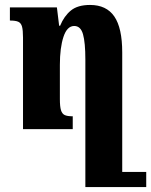

<svg xmlns="http://www.w3.org/2000/svg" viewBox="-20 -522 611 776"><path d="M571 173V234H371H325V-281Q325 -350 315.5 -383.5Q306 -417 280 -417Q251 -417 236.5 -373Q222 -329 222 -260V-122Q222 -91 226.5 -76.5Q231 -62 241.5 -57Q252 -52 274 -52V0H73V-370Q73 -400 69 -414.5Q65 -429 54 -434Q43 -439 20 -439V-492H210L219 -418H223Q239 -457 266.5 -479.5Q294 -502 344 -502Q410 -502 442 -455.5Q474 -409 474 -310V173Z"/></svg>

Font: Noto Serif Armenian Bold Cond
Style: Regular
Weight: 700
Width: 3
Designer: Monotype Design team
Foundry: Monotype Imaging Inc.
Version: Version 1.000